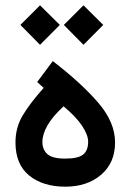

<svg xmlns="http://www.w3.org/2000/svg" viewBox="-20 -703 490 721"><path d="M178.2 -473.6Q284.7 -391.6 348.4 -317.9Q412.1 -244.1 412.1 -168Q412.1 -91.8 359.9 -46.9Q307.6 -2 225.1 -2Q141.1 -2 89.6 -43.9Q38.1 -85.9 38.1 -168Q38.1 -224.1 65.2 -269.5Q92.3 -314.9 144 -373L119.6 -395ZM218.8 -303.7Q176.8 -265.1 158 -231.7Q139.2 -198.2 139.2 -170.4Q139.2 -141.1 158 -124.3Q176.8 -107.4 224.6 -107.4Q273.4 -107.4 292.2 -122.6Q311 -137.7 311 -170.9Q311 -195.8 288.8 -229.7Q266.6 -263.7 218.8 -303.7ZM219.7 -609.4 293.5 -683.1 367.7 -609.4 293.5 -534.7ZM56.6 -609.4 130.4 -683.1 204.6 -609.4 130.4 -534.7Z"/></svg>

Font: Vazir Medium FD-WOL-UI
Style: Medium-FD-WOL-UI
Weight: 500
Designer: Saber Rastikerdar
Foundry: Saber Rastikerdar
Version: Version 30.0.0